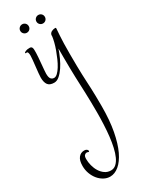

<svg xmlns="http://www.w3.org/2000/svg" viewBox="-233 -340 666 866"><g transform="rotate(-30 100.0 93.0)"><path d="M-23.9 386.2Q-23.9 357.4 -12.5 343.3Q-1 329.1 17.1 329.1Q25.4 329.1 30.3 332.8Q35.2 336.4 35.2 341.8Q35.2 345.2 32.2 345.2Q30.3 345.2 28.1 344Q25.9 342.8 22 342.8Q16.6 342.8 11.2 347.9Q5.9 353 5.9 367.2Q5.9 383.8 10.5 401.6Q15.1 419.4 24.2 434.1Q33.2 448.7 46.9 458.3Q60.5 467.8 78.1 467.8Q93.3 467.8 105 457.3Q116.7 446.8 125 428.5Q133.3 410.2 138.9 385.3Q144.5 360.4 147.7 331.8Q150.9 303.2 152.3 272Q153.8 240.7 153.8 210Q153.8 179.7 153.3 155Q152.8 130.4 152.1 108.4Q151.4 86.4 150.4 65.7Q149.4 44.9 148.7 22.2Q147.9 -0.5 147.5 -26.6Q147 -52.7 147 -85V-127Q140.1 -106.4 130.1 -84.5Q120.1 -62.5 107.9 -44.4Q95.7 -26.4 82 -14.6Q68.4 -2.9 54.2 -2.9Q31.2 -2.9 21.7 -15.6Q12.2 -28.3 12.2 -53.2Q12.2 -60.5 13.7 -75.9Q15.1 -91.3 17.1 -108.2Q19 -125 20.5 -139.9Q22 -154.8 22 -162.1Q22 -183.1 14.2 -183.1Q13.2 -183.1 12.7 -182.9Q12.2 -182.6 11.2 -182.6Q10.3 -182.1 9.8 -182.1Q6.8 -182.1 6.8 -186Q6.8 -187.5 14.2 -191.2Q21.5 -194.8 35.2 -194.8Q41.5 -194.8 44.4 -192.4Q47.4 -189.9 48.6 -185.3Q49.8 -180.7 49.8 -174.3Q49.8 -168 49.8 -160.2Q49.8 -153.3 48.6 -138.4Q47.4 -123.5 45.9 -107.2Q44.4 -90.8 43.2 -76.4Q42 -62 42 -56.2Q42 -37.1 48.1 -29.5Q54.2 -22 64.9 -22Q73.2 -22 82.8 -31Q92.3 -40 101.3 -54.7Q110.4 -69.3 118.4 -87.6Q126.5 -106 133.3 -124.5Q140.1 -143.1 144.3 -159.9Q148.4 -176.8 149.9 -188V-189V-192.9Q149.9 -198.7 153.1 -203.1Q156.2 -207.5 160.9 -210Q165.5 -212.4 170.7 -213.6Q175.8 -214.8 180.2 -214.8Q183.1 -214.8 183.6 -212.9Q184.1 -210.9 184.1 -210Q184.1 -208.5 181.6 -174.8Q179.2 -141.1 179.2 -80.1Q179.2 -43 179.7 -16.8Q180.2 9.3 180.9 29.5Q181.6 49.8 182.6 66.7Q183.6 83.5 184.3 101.8Q185.1 120.1 185.5 142.1Q186 164.1 186 194.8Q186 268.6 175.5 324Q165 379.4 147.5 416.3Q129.9 453.1 107.4 471.7Q85 490.2 61 490.2Q44.4 490.2 29.1 481.9Q13.7 473.6 2 459.5Q-9.8 445.3 -16.8 426.5Q-23.9 407.7 -23.9 386.2ZM37.6 -281.7Q37.6 -291 44.2 -297.4Q50.8 -303.7 59.6 -303.7Q68.8 -303.7 75.2 -297.4Q81.5 -291 81.5 -281.7Q81.5 -272.5 75.2 -266.1Q68.8 -259.8 59.6 -259.8Q50.8 -259.8 44.2 -266.1Q37.6 -272.5 37.6 -281.7ZM121.6 -281.7Q121.6 -291 128.2 -297.4Q134.8 -303.7 143.6 -303.7Q152.8 -303.7 159.2 -297.4Q165.5 -291 165.5 -281.7Q165.5 -272.5 159.2 -266.1Q152.8 -259.8 143.6 -259.8Q134.8 -259.8 128.2 -266.1Q121.6 -272.5 121.6 -281.7Z"/></g></svg>

Font: Stalemate
Style: Regular
Weight: 400
Designer: Astigmatic (AOETI)
Foundry: Astigmatic (AOETI)
Version: Version 001.000